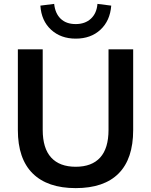

<svg xmlns="http://www.w3.org/2000/svg" viewBox="-20 -959 778 989"><path d="M370 10Q225 10 148.5 -65.5Q72 -141 72 -289V-705H200V-290Q200 -195 243.5 -147.5Q287 -100 370 -100Q453 -100 496 -147.5Q539 -195 539 -290V-705H666V-289Q666 -141 591 -65.5Q516 10 370 10ZM370 -760Q293 -760 243 -806Q193 -852 188 -930L259 -939Q264 -890 292.5 -862.5Q321 -835 370 -835Q418 -835 448 -862.5Q478 -890 482 -939L553 -930Q547 -852 497.5 -806Q448 -760 370 -760Z"/></svg>

Font: Nunito Sans 12pt ExtraLight
Style: Regular
Weight: 200
Designer: Vernon Adams
Foundry: Vernon Adams
Version: Version 3.101;gftools[0.9.27]